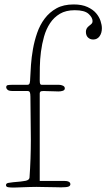

<svg xmlns="http://www.w3.org/2000/svg" viewBox="-20 -845 479 865"><path d="M113 -45Q119 -130 119 -217Q119 -265 118 -313Q117 -361 117 -409Q117 -423 114.5 -429Q112 -435 104 -435H37Q20 -435 14 -440.5Q8 -446 8 -452Q8 -460 15 -461.5Q22 -463 40 -463H104Q112 -463 114 -471.5Q116 -480 116 -491Q117 -517 119.5 -552Q122 -587 128.5 -624Q135 -661 147.5 -697Q160 -733 181.5 -761.5Q203 -790 234.5 -807.5Q266 -825 312 -825Q349 -825 374 -813.5Q399 -802 413 -785.5Q427 -769 433 -750.5Q439 -732 439 -718Q439 -696 428.5 -681.5Q418 -667 400 -667Q386 -667 376.5 -676Q367 -685 367 -702Q367 -718 382 -729Q390 -735 393.5 -739Q397 -743 397 -750Q397 -766 379 -782.5Q361 -799 317 -799Q277 -799 250 -783Q223 -767 205.5 -740.5Q188 -714 178.5 -680.5Q169 -647 164.5 -612Q160 -577 159.5 -543.5Q159 -510 159 -484Q159 -471 161 -467Q163 -463 167 -463H245Q255 -463 263.5 -459Q272 -455 272 -447Q272 -439 263 -436Q254 -433 243 -433Q238 -433 229 -433.5Q220 -434 210 -434Q200 -434 190.5 -434.5Q181 -435 177 -435Q165 -435 162 -432Q159 -429 159 -424V-30H268Q297 -30 297 -15Q297 -8 289 -4.5Q281 -1 255 -1Q246 -1 232 -1.5Q218 -2 202.5 -2Q187 -2 171.5 -2.5Q156 -3 145 -3Q131 -3 115.5 -2.5Q100 -2 85 -1.5Q70 -1 58.5 -0.5Q47 0 41 0Q27 0 17 -1.5Q7 -3 7 -11Q7 -19 17.5 -21Q28 -23 39 -24Q79 -27 95.5 -30.5Q112 -34 113 -45Z"/></svg>

Font: Life Savers
Style: Regular
Weight: 400
Designer: Pablo Impallari, Rodrigo Fuenzalida, Brenda Gallo
Foundry: Pablo Impallari, Rodrigo Fuenzalida, Brenda Gallo
Version: Version 3.001; ttfautohint (v0.95) -l 8 -r 50 -G 200 -x 14 -